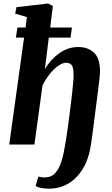

<svg xmlns="http://www.w3.org/2000/svg" viewBox="-20 -838 650 1113"><path d="M265.5 255.5Q238.5 255.5 217.2 251.5Q196 247.5 186.5 239.5L202.5 185.5Q210 187.5 220 189.2Q230 191 240 190.5Q273.5 190.5 294.5 170.8Q315.5 151 328.5 118.5Q341.5 86 349.2 47Q357 8 363 -30Q365 -41.5 369 -69.5Q373 -97.5 378 -135.5Q383 -173.5 388.2 -214.8Q393.5 -256 397.8 -294.5Q402 -333 404.5 -362Q407 -391 406.5 -404Q406.5 -432 401.8 -447Q397 -462 387.5 -468Q378 -474 363.5 -474Q347 -474 328.5 -463.5Q310 -453 291.2 -434.8Q272.5 -416.5 256 -393Q239.5 -369.5 226.5 -343.5L179.5 0H33.5L119.5 -620H72L81 -678.5H128L136 -739L68 -759L75.5 -796.5L258.5 -817.5L286.5 -803.5L271 -678.5H397L389 -620H263L240 -437.5Q256.5 -465 277.5 -488.2Q298.5 -511.5 323 -529Q347.5 -546.5 375.2 -556Q403 -565.5 433.5 -565.5Q489.5 -565.5 524.8 -533Q560 -500.5 560 -420.5Q560 -413.5 556.8 -383.5Q553.5 -353.5 548 -310.2Q542.5 -267 536.2 -218.5Q530 -170 524.2 -125.2Q518.5 -80.5 514 -47.2Q509.5 -14 507.5 -1.5Q495 83.5 460 140.8Q425 198 374.8 226.8Q324.5 255.5 265.5 255.5Z"/></svg>

Font: Merriweather 24pt ExtraBold
Style: Italic
Weight: 800
Italic angle: -7.8°
Version: Version 2.101